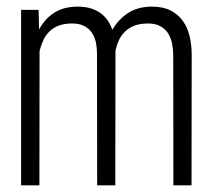

<svg xmlns="http://www.w3.org/2000/svg" viewBox="-20 -558 640 578"><path d="M96.2 -528.3 97.7 -469.2Q113.8 -500 141.8 -518.8Q169.9 -537.6 212.9 -538.1Q235.4 -538.1 252.7 -533Q270 -527.8 282.7 -518.6Q295.4 -509.3 304.2 -496.3Q313 -483.4 318.4 -468.3Q335 -498 364 -517.8Q393.1 -537.6 436.5 -538.1Q470.7 -538.1 493.7 -526.4Q516.6 -514.6 530.8 -494.6Q544.9 -474.6 551 -448.2Q557.1 -421.9 557.1 -392.6L556.6 0H502L501.5 -392.6Q501.5 -409.7 498 -426.8Q494.6 -443.8 486.1 -457.5Q477.5 -471.2 462.2 -479.5Q446.8 -487.8 422.9 -487.3Q398.4 -486.8 381.6 -479.5Q364.7 -472.2 353.8 -460.4Q342.8 -448.7 336.7 -434.3Q330.6 -419.9 327.6 -405.3L327.1 0H272.5L272 -397.9Q272 -414.6 268.6 -430.7Q265.1 -446.8 256.6 -459.5Q248 -472.2 232.9 -480Q217.8 -487.8 194.3 -487.3Q170.9 -486.8 154.5 -480Q138.2 -473.1 127.2 -461.7Q116.2 -450.2 109.6 -435.3Q103 -420.4 99.1 -404.3L98.6 0H43.5V-528.3Z"/></svg>

Font: TypoPRO Roboto Mono
Style: Regular
Weight: 300
Designer: Google
Version: Version 2.000986; 2015; ttfautohint (v1.3)